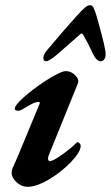

<svg xmlns="http://www.w3.org/2000/svg" viewBox="-20 -706 427 740"><path d="M25 -40Q25 -51 30 -61Q48 -101 69 -152.5Q90 -204 99 -225L133 -307Q135 -313 128 -313Q118 -313 104 -306Q90 -299 65 -284Q55 -279 51 -279Q37 -279 37 -287Q37 -300 71 -330.5Q105 -361 149.5 -390.5Q194 -420 222 -430Q230 -432 234 -432Q254 -432 270 -416Q286 -400 280 -384L168 -108Q165 -101 165 -93Q165 -90 167.5 -87.5Q170 -85 172 -85Q184 -85 218 -109Q252 -133 274 -155Q277 -158 278 -158Q283 -158 287 -153.5Q291 -149 291 -144Q291 -121 254.5 -82.5Q218 -44 169.5 -15Q121 14 86 14Q63 14 44 -3.5Q25 -21 25 -40ZM352 -645 358 -624Q362 -609 372 -572Q382 -535 386 -510Q387 -506 387 -497Q387 -485 382 -477.5Q377 -470 367 -470Q352 -470 337 -501Q320 -539 300 -573Q297 -577 295 -577Q292 -577 288 -573L232 -524L205 -500Q170 -470 158 -470Q147 -470 147 -482Q147 -495 160 -511Q221 -584 276 -645Q295 -666 306.5 -676Q318 -686 327 -686Q335 -686 340 -677Q345 -668 352 -645Z"/></svg>

Font: EB Garamond
Style: Bold Italic
Weight: 700
Italic angle: -17.2°
Designer: Georg Duffner and Octavio Pardo
Foundry: Georg Duffner
Version: Version 1.000